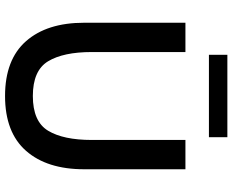

<svg xmlns="http://www.w3.org/2000/svg" viewBox="-100 -806 920 760"><g transform="rotate(90 360.0 -426.0)"><path d="M70 -299V-700H186V-329Q186 -217 222.5 -156.5Q259 -96 360 -96Q461 -96 497.5 -156.5Q534 -217 534 -329V-700H650V-299Q650 -152 577 -69Q504 14 360 14Q216 14 143 -69Q70 -152 70 -299ZM197 -866H523V-793H197Z"/></g></svg>

Font: Cabin SemiBold
Style: Regular
Weight: 600
Designer: Pablo Impallari
Foundry: Pablo Impallari. http://www.impallari.com Igino Marini. http://www.ikern.com
Version: Version 2.200